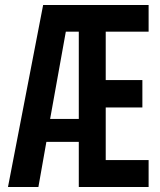

<svg xmlns="http://www.w3.org/2000/svg" viewBox="-20 -750 640 770"><path d="M134 0 166 -181H296V0H576V-108H404V-319H551V-429H404V-623H576V-730H153L12 0ZM244 -623H296V-273H181Z"/></svg>

Font: Tekne LDO
Style: Bold
Weight: 700
Monospace: yes
Designer: Alessio Laiso, Mario Rullo, Paolo Rosset
Foundry: Alessio Laiso
Version: Version 1.000;hotconv 1.0.109;makeotfexe 2.5.65596